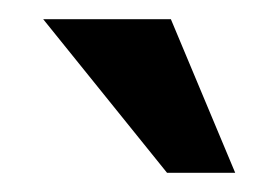

<svg xmlns="http://www.w3.org/2000/svg" viewBox="-20 -780 280 200"><path d="M158 -760 225 -600H154L25 -760Z"/></svg>

Font: Rising Sun Medium
Style: Regular
Weight: 500
Designer: Matt McInerney, Pablo Impallari, Rodrigo Fuenzalida (Raleway font), Stephen Hutchings (Greek), Cristiano Sobral (main ch
Foundry: The Rising Sun Project Authors
Version: Version 4.327; ttfautohint (v1.8.4.7-5d5b-dirty)